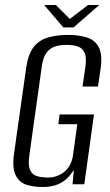

<svg xmlns="http://www.w3.org/2000/svg" viewBox="-20 -739 443 770"><path d="M150 11Q114 11 85 1.5Q56 -8 42 -38Q28 -68 37 -128L85 -467Q93 -523 115.5 -551Q138 -579 173.5 -589Q209 -599 253 -599Q297 -599 329 -588.5Q361 -578 376 -550Q391 -522 384 -467L373 -392H311L322 -468Q328 -508 319.5 -527Q311 -546 292.5 -552.5Q274 -559 247 -559Q221 -559 200.5 -552.5Q180 -546 166 -527Q152 -508 147 -468L98 -118Q92 -78 100 -58.5Q108 -39 127.5 -33Q147 -27 172 -27Q210 -27 238.5 -50.5Q267 -74 273 -118L290 -241H214L219 -280H357L318 0H271L276 -57Q271 -50 266 -43.5Q261 -37 257 -32Q240 -12 214 -0.5Q188 11 150 11ZM234 -629 157 -719H204L260 -663L333 -719H378L275 -629Z"/></svg>

Font: Alumni Sans
Style: Italic
Weight: 400
Italic angle: -8°
Version: Version 1.016